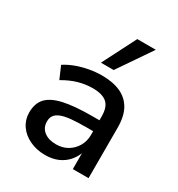

<svg xmlns="http://www.w3.org/2000/svg" viewBox="-181 -877 934 1005"><g transform="rotate(30 286.5 -374.5)"><path d="M240 9Q188 9 146 -11Q104 -31 80.5 -65.5Q57 -100 57 -143Q57 -198 86.5 -230Q116 -262 181 -276.5Q246 -291 353 -291H411V-225H356Q302 -225 265 -221.5Q228 -218 205 -209Q182 -200 171.5 -185.5Q161 -171 161 -149Q161 -111 188.5 -89.5Q216 -68 261 -68Q300 -68 330 -85.5Q360 -103 378 -133.5Q396 -164 396 -202V-315Q396 -371 368.5 -395Q341 -419 283 -419Q240 -419 197.5 -407Q155 -395 109 -368L77 -442Q106 -461 141.5 -474Q177 -487 215.5 -494Q254 -501 291 -501Q358 -501 404 -480Q450 -459 474 -416Q498 -373 498 -304V0H403V-107H407Q396 -73 373 -46.5Q350 -20 316.5 -5.5Q283 9 240 9ZM252 -556 355 -758H467L329 -556Z"/></g></svg>

Font: NunitoSans_10ptSemiBold
Style: Regular
Weight: 600
Designer: Vernon Adams
Foundry: Vernon Adams
Version: Version 3.101;gftools[0.9.27]